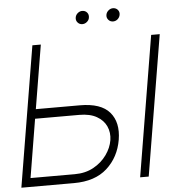

<svg xmlns="http://www.w3.org/2000/svg" viewBox="-59 -937 909 991"><g transform="rotate(-5 396.0 -441.0)"><path d="M121.1 -397.4H349.1Q458.5 -397.4 503.4 -344.6Q548.3 -291.9 533.7 -203.1Q518.5 -113.3 455.8 -56.6Q393.1 0 284.1 0H11.4L132.1 -727.3H175.8ZM112.9 -348.4 62.9 -45.5H292.3Q347.3 -45.5 389.6 -68.7Q431.8 -92 457.9 -128.6Q484 -165.1 490.4 -204.5Q496.4 -243.3 481.7 -275.9Q467 -308.6 432 -328.5Q397 -348.4 342 -348.4ZM791.9 -727.3 671.2 0H626.8L747.5 -727.3ZM398.8 -813.6Q383.9 -813.6 374.3 -824.8Q364.7 -835.9 367.5 -851.2Q369.7 -864 380.3 -872.9Q391 -881.7 403.4 -881.7Q419.4 -881.7 428.6 -870.7Q437.9 -859.7 435 -843.8Q433.6 -832 422.9 -822.8Q412.3 -813.6 398.8 -813.6ZM557.9 -813.6Q543 -813.6 533.4 -824.9Q523.8 -836.3 526.6 -851.2Q528.8 -863.6 539.4 -872.7Q550.1 -881.7 562.5 -881.7Q578.5 -881.7 587.9 -870.6Q597.3 -859.4 594.1 -843.8Q591.6 -831.3 581.5 -822.4Q571.4 -813.6 557.9 -813.6Z"/></g></svg>

Font: Inter UI Extra Light
Style: Italic
Weight: 200
Italic angle: -9.39999°
Designer: Rasmus Andersson
Foundry: rsms
Version: 3.2;8d6f07862